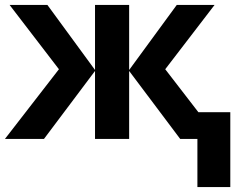

<svg xmlns="http://www.w3.org/2000/svg" viewBox="-20 -566 982 782"><path d="M854 -546 653 -284 788 -109H918V196H784V0H714L506 -277V0H367V-277L159 0H0L220 -284L19 -546H173L367 -281V-546H506V-281L700 -546Z"/></svg>

Font: Noto Sans IKEA
Style: Bold
Weight: 600
Designer: Monotype Design Team
Foundry: Monotype Imaging Inc.
Version: Version 2.001